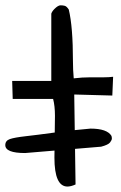

<svg xmlns="http://www.w3.org/2000/svg" viewBox="-30 -684 454 719"><path d="M173.8 -93.8 175.8 -250Q175.8 -287.1 168.9 -313.5H17.6L15.6 -380.9H162.1V-632.8Q165 -641.6 173.8 -650.4Q187.5 -664.1 196.8 -664.1Q206.1 -664.1 212.9 -662.1Q219.7 -660.2 227.5 -648.4Q243.2 -584 243.2 -454.1Q243.2 -421.9 246.1 -390.6Q277.3 -394.5 308.6 -394.5Q308.6 -394.5 359.4 -394.5Q377.9 -394.5 393.6 -396.5L390.6 -326.2L248 -330.1L252.9 6.8Q235.4 14.6 222.7 14.6Q173.8 14.6 173.8 -93.8ZM64 -110.9Q-10.2 -110.9 -10.2 -140.6Q-10.2 -157.2 6.9 -163.2Q23.9 -169.1 66.2 -173.9Q108.5 -178.6 173 -187.5Q237.6 -196.4 308.8 -202.4Q371.1 -202.4 387.4 -175.1Q388.9 -170.3 388.9 -165Q388.9 -159.6 382.2 -150.7Q375.6 -141.8 348.9 -134.7Z"/></svg>

Font: Architects Daughter
Style: Regular
Weight: 400
Designer: Kimberly Geswein
Foundry: Kimberly Geswein
Version: Version 1.003 2010